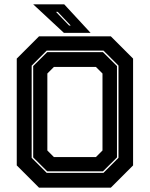

<svg xmlns="http://www.w3.org/2000/svg" viewBox="-20 -868 693 888"><path d="M160.5 0 57.5 -103V-597L160.5 -700H492.5L595.5 -597V-103L492.5 0ZM229.5 -141.5H423.5L454 -172V-528L423.5 -558.5H229.5L199 -528V-172ZM196 -68.5H458.5L528 -138V-564.5L458.5 -634H196L126.5 -564.5V-138ZM198.5 -75.5 133.5 -140V-562.5L198.5 -627H456L521 -562.5V-140L456 -75.5ZM399 -716H275.5L133.5 -848H277ZM307 -750 247 -813H239L299.5 -750Z"/></svg>

Font: Tourney ExtraBold
Style: Regular
Weight: 800
Designer: Tyler Finck
Foundry: Etcetera Type Co
Version: Version 1.015